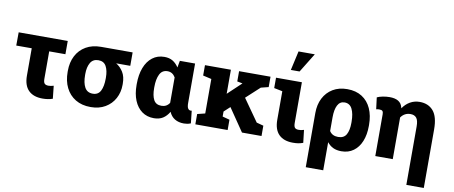

<svg xmlns="http://www.w3.org/2000/svg" viewBox="-80 -1140 3998 1692"><g transform="rotate(10 1918.5 -294.0)"><path d="M322.8 10.3Q240.7 10.3 196.8 -33.7Q152.8 -77.6 152.8 -165.5V-409.7H14.2L15.1 -528.3H454.1V-409.7H309.1V-164.6Q309.1 -133.8 319.6 -122.1Q330.1 -110.4 355 -110.4Q375.5 -110.4 400.9 -118.2L413.1 -3.9Q373 10.3 322.8 10.3Z M752.9 10.3Q673.3 10.3 616.9 -23.9Q560.5 -58.1 530.5 -118.7Q500.5 -179.2 500.5 -259.3V-269Q500.5 -345.7 530.8 -404.1Q561 -462.4 617.7 -495.4Q674.3 -528.3 753.9 -528.3H1034.7V-408.2H908.7Q946.8 -385.3 971.9 -345Q997.1 -304.7 997.1 -241.2V-231Q997.1 -164.1 967.5 -109.1Q938 -54.2 883.1 -22Q828.1 10.3 752.9 10.3ZM751 -108.9Q799.8 -108.9 820.6 -149.9Q841.3 -190.9 841.3 -259.3V-269Q841.3 -331.1 820.3 -369.6Q799.3 -408.2 750.5 -408.2Q701.7 -408.2 679.2 -369.4Q656.7 -330.6 656.7 -269V-259.3Q656.7 -189.9 679 -149.4Q701.2 -108.9 751 -108.9Z M1318.8 10.3Q1256.8 10.3 1211.9 -22.2Q1167 -54.7 1142.8 -113.5Q1118.7 -172.4 1118.7 -251V-261.2Q1118.7 -344.2 1142.6 -406.5Q1166.5 -468.8 1211.4 -503.4Q1256.3 -538.1 1318.4 -538.1Q1362.8 -538.1 1393.6 -519.3Q1424.3 -500.5 1446.3 -466.3L1457.5 -527.3H1593.8V-175.3Q1593.8 -140.1 1602.8 -126Q1611.8 -111.8 1627.4 -111.8Q1633.3 -111.8 1636.7 -112.8L1648.9 -1.5Q1631.8 5.4 1616.9 7.8Q1602.1 10.3 1586.9 10.3Q1540 10.3 1506.1 -10Q1472.2 -30.3 1455.1 -70.8Q1432.1 -31.2 1399.4 -10.5Q1366.7 10.3 1318.8 10.3ZM1365.2 -108.9Q1412.6 -108.9 1437.5 -147.9V-375.5Q1412.6 -418.5 1367.2 -418.5Q1318.8 -418.5 1297.4 -375Q1275.9 -331.5 1275.9 -261.2V-251Q1275.9 -184.6 1296.1 -146.7Q1316.4 -108.9 1365.2 -108.9Z M1689 0V-92.3L1758.3 -109.4V-418L1682.1 -435.5V-528.3H1914.1V-313L2033.7 -425.8L2035.6 -427.2L1987.3 -436.5V-528.3H2268.6V-435.5L2200.7 -418.5L2079.6 -307.1L2219.2 -108.9L2281.2 -92.3V0H2106.4L1967.3 -203.6L1914.1 -154.3V-109.4L1978 -92.3V0Z M2563 10.3Q2481 10.3 2437 -33.7Q2393.1 -77.6 2393.1 -165.5V-420.4L2317.9 -435.5V-528.3H2549.3V-164.6Q2549.3 -133.8 2559.3 -122.1Q2569.3 -110.4 2592.8 -110.4Q2607.4 -110.4 2614.7 -111.6Q2622.1 -112.8 2640.6 -118.2L2653.8 -4.4Q2630.4 3.9 2610.1 7.1Q2589.8 10.3 2563 10.3ZM2434.6 -618.2 2473.1 -790.5H2618.7L2512.7 -618.2Z M2712.9 203.1V-281.7Q2712.9 -357.4 2742.4 -415Q2772 -472.7 2826.2 -505.4Q2880.4 -538.1 2955.1 -538.1Q3032.7 -538.1 3086.9 -503.4Q3141.1 -468.8 3169.2 -406.5Q3197.3 -344.2 3197.3 -261.2V-251Q3197.3 -172.4 3173.3 -113.8Q3149.4 -55.2 3104.5 -22.5Q3059.6 10.3 2996.6 10.3Q2953.6 10.3 2922.6 -4.6Q2891.6 -19.5 2869.1 -48.3V203.1ZM2946.8 -108.9Q2998.5 -108.9 3019.8 -147Q3041 -185.1 3041 -251V-261.2Q3041 -333 3019.5 -375.7Q2998 -418.5 2951.7 -418.5Q2909.7 -418.5 2889.4 -379.2Q2869.1 -339.8 2869.1 -270.5V-148.4Q2893.1 -108.9 2946.8 -108.9Z M3612.8 202.6V-320.8Q3612.8 -373.5 3595 -396Q3577.1 -418.5 3541.5 -418.5Q3487.3 -418.5 3455.6 -373V0H3299.3V-374.5Q3299.3 -394.5 3291.5 -402.6Q3283.7 -410.6 3266.1 -410.6Q3257.3 -410.6 3253.2 -410.4Q3249 -410.2 3235.4 -407.2L3222.2 -511.7Q3240.7 -521 3271.7 -527.3Q3302.7 -533.7 3334 -533.7Q3431.2 -533.7 3449.2 -464.8Q3450.2 -461.9 3450.9 -459.2Q3451.7 -456.5 3452.1 -454.1Q3478.5 -493.7 3517.1 -515.9Q3555.7 -538.1 3602.5 -538.1Q3680.7 -538.1 3724.9 -486.3Q3769 -434.6 3769 -320.8V202.6Z"/></g></svg>

Font: Roboto Slab ExtraBold
Style: Regular
Weight: 800
Designer: Google
Version: Version 2.001; ttfautohint (v1.8.3)